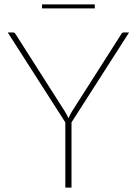

<svg xmlns="http://www.w3.org/2000/svg" viewBox="-20 -850 620 870"><path d="M304 -295.5V0H276V-295.5L15 -703H38.5Q43 -703 45.5 -701.2Q48 -699.5 50.5 -695.5L273 -346.5Q278 -338 282.5 -330Q287 -322 290 -314Q293.5 -322.5 297.8 -330.2Q302 -338 307 -346.5L529.5 -695.5Q533.5 -703 541 -703H565ZM170.5 -830H409.5V-812H170.5Z"/></svg>

Font: Lato 2
Style: Regular
Weight: 200
Designer: Lukasz Dziedzic with Adam Twardoch and Botio Nikoltchev
Foundry: tyPoland Lukasz Dziedzic
Version: Version 2.015; 2015-08-06; http://www.latofonts.com/